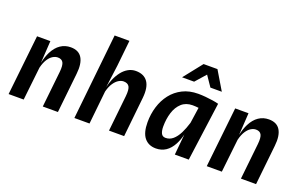

<svg xmlns="http://www.w3.org/2000/svg" viewBox="-93 -1221 2586 1639"><g transform="rotate(20 1200.0 -402.0)"><path d="M48.5 0 108 -546.5H229L216.5 -345Q229.5 -404.5 251 -447Q279 -502 319.8 -529.5Q360.5 -557 412 -557Q484.5 -557 515 -506.5Q545.5 -456 535 -361.5L496.5 0H359L394 -326.5Q400.5 -388.5 386.5 -413Q372.5 -437.5 337.5 -437.5Q315.5 -437.5 292.8 -424Q270 -410.5 250.5 -380.5Q231 -350.5 219 -302L185.5 0Z M646 0 728 -779.5H862.5L838 -545.5L811 -341Q820 -380.5 835 -415.5Q853 -457.5 878 -489.5Q903 -521.5 934.8 -539.2Q966.5 -557 1003 -557Q1077 -557 1111.5 -508.2Q1146 -459.5 1136 -361.5L1098 0H960.5L995 -325Q1001.5 -388 987 -412.8Q972.5 -437.5 934.5 -437.5Q914.5 -437.5 891.5 -424Q868.5 -410.5 848 -380.5Q827.5 -350.5 815 -302L783.5 0Z M1558.5 0 1576.5 -189Q1563.5 -135.5 1542.5 -96Q1515.5 -45 1476.5 -19.2Q1437.5 6.5 1387 6.5Q1320.5 6.5 1282.8 -39.2Q1245 -85 1245 -180.5Q1245 -254 1265.5 -321.5Q1286 -389 1327 -441.8Q1368 -494.5 1428.8 -525.2Q1489.5 -556 1570 -556Q1601 -556 1636.8 -552.8Q1672.5 -549.5 1704.8 -544.5Q1737 -539.5 1757.5 -533.5L1685 0ZM1612.5 -444Q1599 -445.5 1587.5 -446.5Q1569 -447.5 1558.5 -447.5Q1497.5 -447.5 1458.8 -412.2Q1420 -377 1401.8 -318.5Q1383.5 -260 1383.5 -191Q1383.5 -153 1394.8 -129.8Q1406 -106.5 1435 -106.5Q1472 -106.5 1501.2 -131.5Q1530.5 -156.5 1553.5 -202Q1574.5 -244 1591.5 -300ZM1391 -641 1525 -810H1651L1752 -641H1648.5L1584 -735.5L1500.5 -641Z M1848.5 0 1908 -546.5H2029L2016.5 -345Q2029.5 -404.5 2051 -447Q2079 -502 2119.8 -529.5Q2160.5 -557 2212 -557Q2284.5 -557 2315 -506.5Q2345.5 -456 2335 -361.5L2296.5 0H2159L2194 -326.5Q2200.5 -388.5 2186.5 -413Q2172.5 -437.5 2137.5 -437.5Q2115.5 -437.5 2092.8 -424Q2070 -410.5 2050.5 -380.5Q2031 -350.5 2019 -302L1985.5 0Z"/></g></svg>

Font: Spline Sans Mono SemiBold
Style: Italic
Weight: 600
Italic angle: -4°
Monospace: yes
Version: Version 1.004